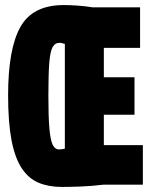

<svg xmlns="http://www.w3.org/2000/svg" viewBox="-20 -729 596 758"><path d="M544 0H389Q340 6 296.5 7.5Q253 9 223 9Q172 9 132.5 -7.5Q93 -24 66 -64.5Q39 -105 25.5 -175.5Q12 -246 12 -353Q12 -536 60.5 -622.5Q109 -709 231 -709Q255 -709 285 -707Q315 -705 346 -700H533V-540H390V-424H511V-276H390V-156H544ZM236 -142V-556Q228 -557 225 -558.5Q222 -560 215 -560Q197 -560 187.5 -542.5Q178 -525 174.5 -480Q171 -435 171 -350Q171 -268 175 -222Q179 -176 188 -157.5Q197 -139 213 -139Q218 -139 224.5 -140Q231 -141 236 -142Z"/></svg>

Font: Georama ExtraCondensed ExtraBold
Style: Regular
Weight: 800
Width: 2
Designer: Jean-Baptiste Levee
Foundry: Production Type
Version: Version 1.000